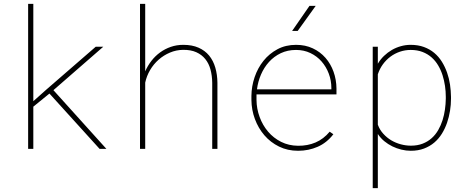

<svg xmlns="http://www.w3.org/2000/svg" viewBox="-20 -770 2440 993"><path d="M235.8 -286.1 233.9 -284.7 152.3 -218.3V0H125.5V-750H152.3V-246.6L219.2 -306.2L475.1 -528.3H514.2L256.3 -303.7L530.3 0H495.1Z M731 -400.9Q743.7 -430.2 763.2 -455.3Q782.7 -480.5 807.9 -498.8Q833 -517.1 863.3 -527.6Q893.6 -538.1 928.2 -538.1Q973.6 -538.1 1006.8 -523.4Q1040 -508.8 1061.5 -482.7Q1083 -456.5 1093.5 -420.4Q1104 -384.3 1104.5 -341.8V0H1077.6V-341.8Q1077.1 -378.9 1068.6 -410.4Q1060.1 -441.9 1041.7 -464.6Q1023.4 -487.3 995.1 -500Q966.8 -512.7 926.8 -512.2Q891.1 -511.7 858.9 -498Q826.7 -484.4 800.5 -461.4Q774.4 -438.5 756.3 -407.7Q738.3 -377 731 -342.8V0H704.1V-750H731Z M1521.5 9.8Q1467.3 9.8 1423.1 -12Q1378.9 -33.7 1347.4 -70.3Q1315.9 -106.9 1298.3 -154.3Q1280.8 -201.7 1280.3 -252.9V-274.4Q1280.8 -323.7 1296.9 -371.1Q1313 -418.5 1342.8 -455.6Q1372.6 -492.7 1415 -515.4Q1457.5 -538.1 1511.2 -538.1Q1559.1 -538.1 1597.7 -520Q1636.2 -502 1663.3 -470.9Q1690.4 -439.9 1705.1 -398.9Q1719.7 -357.9 1720.2 -312.5V-281.7H1306.6V-274.4V-252.9Q1307.1 -207.5 1322.8 -164.8Q1338.4 -122.1 1366.5 -89.1Q1394.5 -56.2 1433.8 -36.4Q1473.1 -16.6 1521.5 -16.1Q1570.8 -15.6 1612.1 -33.2Q1653.3 -50.8 1685.1 -88.9L1704.1 -75.7Q1670.4 -31.7 1623.3 -11Q1576.2 9.8 1521.5 9.8ZM1511.2 -511.7Q1467.3 -511.7 1432.1 -494.9Q1397 -478 1371.3 -449.7Q1345.7 -421.4 1329.8 -384.5Q1314 -347.7 1309.1 -308.1H1693.8V-314.5Q1693.8 -353.5 1680.4 -389.2Q1667 -424.8 1643.1 -452.1Q1619.1 -479.5 1585.4 -495.6Q1551.8 -511.7 1511.2 -511.7ZM1580.6 -739.7H1612.8L1519.5 -609.9H1490.7Z M2312.5 -259.3Q2312.5 -228.5 2307.4 -196.5Q2302.2 -164.6 2292 -134.8Q2281.7 -105 2265.4 -78.6Q2249 -52.2 2226.1 -32.7Q2203.1 -13.2 2172.9 -1.7Q2142.6 9.8 2104.5 9.8Q2080.6 9.8 2056.2 3.9Q2031.7 -2 2009.3 -12.9Q1986.8 -23.9 1967.3 -40Q1947.8 -56.2 1934.1 -77.1V203.1H1907.7V-528.3H1934.1V-440.4Q1947.3 -462.9 1966.1 -481Q1984.9 -499 2006.8 -511.7Q2028.8 -524.4 2053.5 -531.2Q2078.1 -538.1 2103.5 -538.1Q2142.1 -538.1 2172.6 -526.9Q2203.1 -515.6 2226.1 -496.3Q2249 -477.1 2265.4 -450.7Q2281.7 -424.3 2292.2 -394.5Q2302.7 -364.7 2307.4 -332.8Q2312 -300.8 2312.5 -269.5ZM2285.6 -269.5Q2285.6 -296.9 2281.5 -325.4Q2277.3 -354 2268.8 -380.9Q2260.3 -407.7 2246.3 -431.4Q2232.4 -455.1 2212.4 -472.9Q2192.4 -490.7 2165.5 -501.2Q2138.7 -511.7 2104 -511.7Q2075.2 -511.7 2048.6 -502.7Q2022 -493.7 1999.5 -477.1Q1977.1 -460.4 1960.2 -437.3Q1943.4 -414.1 1934.1 -385.7V-125Q1943.8 -98.6 1962.2 -78.4Q1980.5 -58.1 2003.4 -44.4Q2026.4 -30.8 2052.7 -23.7Q2079.1 -16.6 2105 -16.6Q2139.2 -16.6 2166 -27.1Q2192.9 -37.6 2212.9 -55.7Q2232.9 -73.7 2246.6 -97.7Q2260.3 -121.6 2268.8 -148.4Q2277.3 -175.3 2281.2 -203.6Q2285.2 -231.9 2285.6 -259.3Z"/></svg>

Font: TypoPRO Roboto Mono
Style: Regular
Weight: 250
Designer: Google
Version: Version 2.000986; 2015; ttfautohint (v1.3)